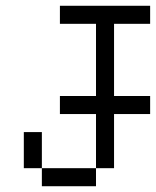

<svg xmlns="http://www.w3.org/2000/svg" viewBox="-20 -645 540 665"><path d="M500 -562.5H375V-312.5H500V-250H375V-62.5H312.5V-250H187.5V-312.5H312.5V-562.5H187.5V-625H500ZM62.5 -187.5H125V-62.5H62.5ZM125 -62.5H312.5V0H125Z"/></svg>

Font: 寒蝉点阵体 16px
Style: Regular
Weight: 400
Designer: Designed by Warren2060
Foundry: ChillType
Version: Version 1.000